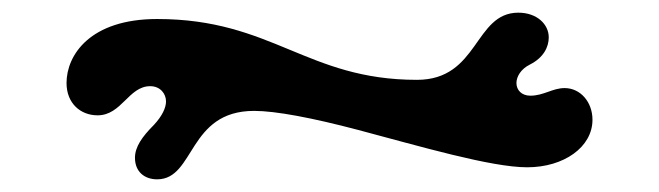

<svg xmlns="http://www.w3.org/2000/svg" viewBox="-20 -422 1040 303"><path d="M228 -139C288 -139 276 -247 381 -247C415 -247 473 -236 545 -217C643 -191 755 -158 812 -158C870 -158 915 -190 915 -233C915 -261 896 -283 871 -283C852 -283 838 -271 817 -271C803 -271 795 -280 795 -291C795 -301 802 -313 816 -320C838 -331 846 -348 846 -363C846 -384 827 -402 798 -402C728 -402 736 -296 638 -296C464 -296 410 -392 228 -392C122 -392 85 -335 85 -291C85 -259 107 -240 134 -240C172 -240 183 -286 217 -286C233 -286 242 -274 242 -262C242 -252 236 -239 223 -225C204 -206 193 -190 193 -173C193 -151 208 -139 228 -139Z"/></svg>

Font: Teranoptia Furiae
Style: Regular
Weight: 400
Designer: Ariel Martín Pérez
Foundry: Tunera Type Foundry
Version: Version 1.001;FEAKit 1.0